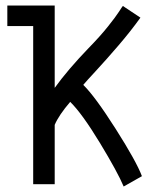

<svg xmlns="http://www.w3.org/2000/svg" viewBox="-20 -661 558 689"><path d="M278.8 -356.4Q320.8 -315.4 395.3 -198.2Q469.7 -81.1 489.3 -28.8L423.8 8.3Q402.3 -43 338.4 -148.4Q274.4 -253.9 231.9 -295.4Q190.9 -247.6 176.3 -212.9V0H99.1V-567.4H6.3V-641.1H99.1H176.3V-567.4V-345.7Q222.7 -410.2 298.3 -488.8Q339.4 -530.8 367.4 -565.9Q395.5 -601.1 407.2 -619.4Q418.9 -637.7 420.9 -639.6L483.9 -597.7Q449.7 -549.8 405.5 -498.3Q361.3 -446.8 324.2 -406.7Q287.1 -366.7 278.8 -356.4Z"/></svg>

Font: Fantasque Sans Mono
Style: Regular
Weight: 400
Monospace: yes
Designer: Jany Belluz
Version: Version 1.8.0 ; ttfautohint (v1.8.2)